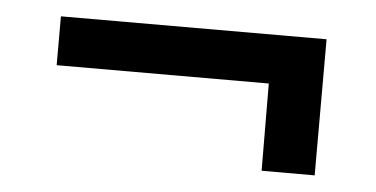

<svg xmlns="http://www.w3.org/2000/svg" viewBox="-30 -450 625 319"><g transform="rotate(5 282.0 -290.5)"><path d="M503.5 -404.5V-323L60.5 -322.5V-404ZM503.5 -378.5V-177.5H415L414 -378.5Z"/></g></svg>

Font: Public Sans Medium
Style: Regular
Weight: 500
Designer: The Public Sans Project Authors: Dan O. Williams and USWDS (Libre Franklin designed by Pablo Impallari and Rodrigo Fuenz
Version: Version 1.007